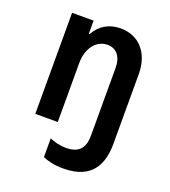

<svg xmlns="http://www.w3.org/2000/svg" viewBox="-138 -652 856 964"><g transform="rotate(20 290.0 -170.0)"><path d="M85 0H205V-315C205 -394 248 -450 308 -450C356 -450 385 -414 385 -355V7C385 57 370 108 288 108C251 108 221 98 200 89V189C222 199 257 210 310 210C472 210 505 105 505 7V-365C505 -477 441 -550 342 -550C280 -550 232 -521 204 -469H200V-540H85Z"/></g></svg>

Font: CommitMono-dimboump
Style: Bold
Weight: 700
Monospace: yes
Designer: Eigil Nikolajsen
Foundry: Eigil Nikolajsen
Version: Version 1.143